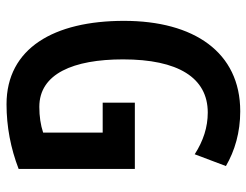

<svg xmlns="http://www.w3.org/2000/svg" viewBox="-106 -658 774 603"><g transform="rotate(90 281.5 -357.0)"><path d="M303 -393V-292H397V-105C373 -97 346 -93 316 -93C212 -93 167 -200 167 -356C167 -528 224 -622 334 -622C380 -622 423 -608 465 -581L502 -679C454 -707 396 -724 330 -724C144 -724 46 -578 46 -359C46 -139 132 10 308 10C378 10 446 -3 511 -28V-393Z"/></g></svg>

Font: Noto Sans Armenian ExtraCondensed SemiBold
Style: Regular
Weight: 600
Width: 2
Designer: Monotype Design Team
Foundry: Monotype Imaging Inc.
Version: Version 2.008